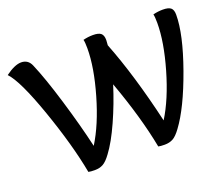

<svg xmlns="http://www.w3.org/2000/svg" viewBox="-129 -843 1189 1017"><g transform="rotate(-20 465.5 -335.0)"><path d="M818 -666Q845 -673 873 -673Q905 -673 918 -662Q931 -651 931 -624Q931 -514 865 -329.5Q799 -145 730 -52Q706 -19 686 -8Q666 3 639 3Q615 3 603 0Q569 -177 491 -391Q460 -292 418 -198.5Q376 -105 336 -52Q312 -19 292 -8Q272 3 245 3Q221 3 209 0Q179 -161 106.5 -368Q34 -575 -17 -628Q36 -667 72 -667Q111 -667 127 -630Q164 -544 209 -395Q254 -246 283 -120Q343 -216 385.5 -363Q428 -510 428 -617Q428 -652 424 -666Q451 -673 479 -673Q511 -673 524 -662Q537 -651 537 -624Q537 -615 535 -595Q613 -396 677 -120Q737 -216 779.5 -363Q822 -510 822 -617Q822 -652 818 -666Z"/></g></svg>

Font: Overlock
Style: Bold
Weight: 700
Designer: Dario Muhafara
Foundry: Dario Manuel Muhafara
Version: Version 1.001